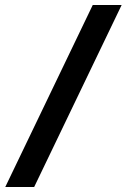

<svg xmlns="http://www.w3.org/2000/svg" viewBox="-20 -672 505 764"><path d="M1 72H116L464 -652H349Z"/></svg>

Font: Charger Sport
Style: BlkNrw
Weight: 900
Designer: Jasper
Foundry: Cannot Into Space Fonts
Version: Version 1.1